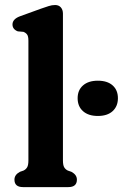

<svg xmlns="http://www.w3.org/2000/svg" viewBox="-20 -764 502 784"><path d="M237 -708.5V-109.5Q237 -89.5 242.2 -80.8Q247.5 -72 257 -67.5L271.5 -62.5Q294 -50.5 294 -30.5Q294 0 259 0H74Q39 0 39 -30.5Q39 -50.5 61.5 -62.5L76 -67.5Q85.5 -72 90.8 -80.8Q96 -89.5 96 -109.5V-598Q96 -616 90.5 -623.2Q85 -630.5 75.5 -634L52.5 -636Q31 -644.5 31 -664Q31 -686 61.5 -697.5L147 -728.5Q165.5 -735 178.8 -739.2Q192 -743.5 205 -743.5Q220 -743.5 228.5 -733.8Q237 -724 237 -708.5ZM379.5 -290.5Q341 -290.5 319 -310Q297 -329.5 297 -363Q297 -396 319 -415.2Q341 -434.5 379.5 -434.5Q418.5 -434.5 440 -415.2Q461.5 -396 461.5 -363Q461.5 -330 440 -310.2Q418.5 -290.5 379.5 -290.5Z"/></svg>

Font: Fraunces 9pt SuperSoft SemiBold
Style: Regular
Weight: 600
Version: Version 1.000;[0bf87f6ff]